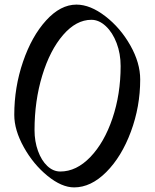

<svg xmlns="http://www.w3.org/2000/svg" viewBox="-20 -814 672 834"><path d="M312 -794Q372 -794 437.5 -743.5Q503 -693 546 -617Q589 -541 589 -469Q589 -351 548.5 -242Q508 -133 441.5 -66.5Q375 0 302 0Q248 0 186.5 -50Q125 -100 83.5 -174.5Q42 -249 42 -315Q42 -435 80 -546Q118 -657 180.5 -725.5Q243 -794 312 -794ZM504 -527Q504 -581 486.5 -627Q469 -673 439.5 -700.5Q410 -728 377 -728Q311 -728 254 -662Q197 -596 163.5 -486Q130 -376 130 -249Q130 -200 145 -158.5Q160 -117 185.5 -93Q211 -69 242 -69Q312 -69 372.5 -132Q433 -195 468.5 -300Q504 -405 504 -527Z"/></svg>

Font: Amita
Style: Regular
Weight: 400
Designer: Eduardo Rodriguez Tunni, Modular Infotech, Brian J. Bonislawsky
Foundry: Eduardo Rodriguez Tunni, Modular Infotech, Brian J. Bonislawsky
Version: Version 1.004